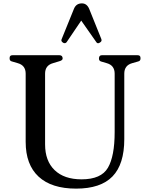

<svg xmlns="http://www.w3.org/2000/svg" viewBox="-20 -1107 896 1137"><path d="M354 -854 351 -856Q340 -864 345 -875L418 -1055Q431 -1087 465 -1087Q494 -1087 508 -1055L580 -876Q585 -863 573 -856L570 -854Q557 -846 550 -858L461 -985L375 -858Q372 -853 365.5 -851.5Q359 -850 354 -854ZM431 10Q285 10 208.5 -61Q132 -132 132 -267V-671Q132 -720 85 -733L51 -743Q37 -746 37 -760V-764Q37 -780 54 -780H332Q351 -780 351 -760Q351 -749 327 -743L294 -733Q247 -720 247 -671V-252Q247 -154 303.5 -99.5Q360 -45 463 -45Q579 -45 619 -113.5Q659 -182 659 -325V-671Q659 -720 612 -733L578 -743Q566 -747 566 -760Q566 -780 583 -780H795Q812 -780 812 -764V-760Q812 -746 798 -743L763 -733Q716 -720 716 -671V-283Q716 -134 646 -62Q576 10 431 10Z"/></svg>

Font: Caslon OS
Style: Regular
Weight: 400
Designer: Alfredo Marco Pradil
Foundry: Hanken Design Co.
Version: Version 1.000;PS 001.000;hotconv 1.0.88;makeotf.lib2.5.64775